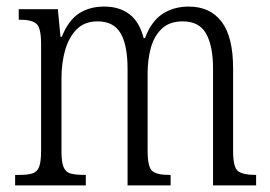

<svg xmlns="http://www.w3.org/2000/svg" viewBox="-20 -564 822 584"><path d="M26 0V-32H39Q64 -32 78.5 -36.5Q93 -41 99 -56.5Q105 -72 105 -106V-430Q105 -479 91 -491.5Q77 -504 41 -504H37V-536H156L164 -452H168Q188 -502 220 -523Q252 -544 297 -544Q343 -544 373.5 -521Q404 -498 417 -448H421Q440 -499 474 -521.5Q508 -544 554 -544Q619 -544 654 -498Q689 -452 689 -356V-104Q689 -55 704 -43.5Q719 -32 756 -32H759V0H628V-355Q628 -424 607 -461.5Q586 -499 536 -499Q496 -499 472.5 -477Q449 -455 439 -419Q429 -383 429 -341V-105Q429 -56 443 -44Q457 -32 494 -32H499V0H368V-355Q368 -426 347 -462.5Q326 -499 277 -499Q237 -499 213 -474.5Q189 -450 178 -411Q167 -372 167 -326V-103Q167 -71 173.5 -55.5Q180 -40 195.5 -36Q211 -32 236 -32H241V0Z"/></svg>

Font: Noto Serif Bengali Condensed Light
Style: Regular
Weight: 300
Width: 3
Designer: Juan Bruce, Universal Thirst, Indian Type Foundry and the Monotype Design Team.
Foundry: Monotype Imaging Inc.
Version: Version 2.003; ttfautohint (v1.8.4.7-5d5b)